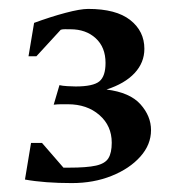

<svg xmlns="http://www.w3.org/2000/svg" viewBox="-20 -724 386 433"><path d="M142 -311.1Q111.7 -311.1 84.9 -313.1Q58.1 -315.1 36.3 -319.1L50 -401.7H74.7L123.1 -345.9H135.6Q175.7 -345.9 196.4 -350.5Q217 -355.1 224.5 -367.2Q232 -379.4 232 -402.1Q232 -440.4 204.1 -464.6Q176.3 -488.9 132.9 -488.9Q125.6 -488.9 118 -488.9Q110.4 -488.9 101.1 -487.9L114.1 -532Q120.1 -530.4 131.9 -529.7Q143.6 -529 150.6 -529Q190.1 -529 204.1 -540.5Q218 -552 218 -582.1Q218 -617.4 195.9 -637.7Q173.9 -658 138.9 -658Q131.8 -658 126.5 -658.1Q121.2 -658.2 117 -656.9L62.1 -597.1H44.3L56.9 -672.4Q94.1 -686.1 127.6 -695Q161.1 -703.9 178.9 -703.9Q241.9 -703.9 273.7 -678.8Q305.6 -653.7 305.6 -613.9Q305.6 -582.9 283.6 -559.2Q261.6 -535.5 220.2 -522.1Q272.7 -515.6 296.7 -488.9Q320.6 -462.2 320.6 -430.6Q320.6 -397.7 296.4 -370.7Q272.2 -343.6 231.8 -327.4Q191.4 -311.1 142 -311.1Z"/></svg>

Font: Ancizar Serif Light
Style: Regular
Weight: 300
Designer: Cesar Puertas, Viviana Monsalve, Julian Moncada, Julian Prieto, Jose Castro, Felipe Aragon, Mariel Hernandez, Sara Alarc
Version: Version 8.100